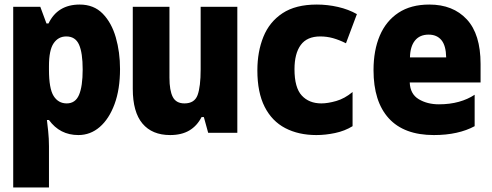

<svg xmlns="http://www.w3.org/2000/svg" viewBox="-20 -583 2160 843"><path d="M38 240V-553H157L184 -480H193Q233 -563 330 -563Q392 -563 431 -523Q470 -483 488.5 -418.5Q507 -354 507 -280Q507 -191 483 -126Q459 -61 418 -25.5Q377 10 324 10Q243 10 195 -56H186Q188 -41 191.5 -7.5Q195 26 195 59V240ZM273 -129Q311 -129 327 -166.5Q343 -204 343 -278Q343 -351 327 -387Q311 -423 271 -423Q236 -423 215.5 -393Q195 -363 195 -293V-277Q195 -194 215.5 -161.5Q236 -129 273 -129Z M727 10Q648 10 605.5 -40.5Q563 -91 563 -193V-553H724V-242Q724 -186 738.5 -157.5Q753 -129 790 -129Q834 -129 847.5 -165.5Q861 -202 861 -279V-553H1022V0H894L875 -69H865Q845 -30 811 -10Q777 10 727 10Z M1369 10Q1291 10 1232.5 -20.5Q1174 -51 1142 -114Q1110 -177 1110 -274Q1110 -356 1136.5 -421.5Q1163 -487 1220.5 -525Q1278 -563 1371 -563Q1418 -563 1464 -552.5Q1510 -542 1547 -521L1499 -393Q1469 -408 1442 -415.5Q1415 -423 1386 -423Q1328 -423 1300.5 -385.5Q1273 -348 1273 -279Q1273 -198 1305 -163.5Q1337 -129 1391 -129Q1419 -129 1456 -139.5Q1493 -150 1528 -179V-29Q1494 -8 1451.5 1Q1409 10 1369 10Z M1885 10Q1754 10 1687 -63.5Q1620 -137 1620 -275Q1620 -362 1647.5 -426.5Q1675 -491 1729.5 -527Q1784 -563 1865 -563Q1969 -563 2029.5 -498Q2090 -433 2090 -302V-221H1779Q1781 -170 1818.5 -147.5Q1856 -125 1907 -125Q1955 -125 1994.5 -136Q2034 -147 2064 -167V-29Q2029 -10 1984 0Q1939 10 1885 10ZM1939 -331Q1938 -383 1918 -407Q1898 -431 1862 -431Q1823 -431 1802 -405Q1781 -379 1780 -331Z"/></svg>

Font: Noto Sans Mono Condensed Black
Style: Regular
Weight: 900
Width: 3
Designer: Monotype Design Team
Foundry: Monotype Imaging Inc.
Version: Version 2.014